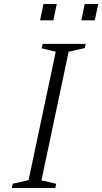

<svg xmlns="http://www.w3.org/2000/svg" viewBox="-20 -934 508 954"><path d="M406 -716 401 -695 321 -677 186 -38 259 -21 255 0H39L43 -21L122 -39L257 -677Q247 -679 222.5 -685.5Q198 -692 187 -694L192 -716ZM401 -914H468L451 -833H384ZM196 -914H262L245 -833H179ZM401 -914H468L451 -833H384ZM196 -914H262L245 -833H179Z"/></svg>

Font: Afta serif
Style: Italic
Weight: 400
Italic angle: -12°
Designer: parq.ink
Foundry: Oriol Esparraguera Font
Version: Version 1.000